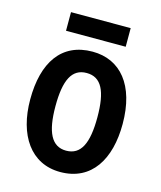

<svg xmlns="http://www.w3.org/2000/svg" viewBox="-108 -779 727 867"><g transform="rotate(15 256.0 -345.0)"><path d="M395 -700H116V-613H395ZM472 -272C472 -454 387 -553 257 -553C112 -553 40 -445 40 -272C40 -106 117 10 255 10C402 10 472 -108 472 -272ZM158 -272C158 -394 187 -453 256 -453C325 -453 354 -394 354 -272C354 -150 325 -90 256 -90C188 -90 158 -151 158 -272Z"/></g></svg>

Font: Noto Sans Tamil Condensed SemiBold
Style: Regular
Weight: 600
Width: 3
Designer: Jelle Bosma - Monotype Design Team
Foundry: Monotype Imaging Inc.
Version: Version 2.004